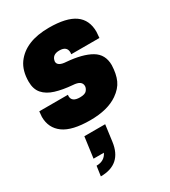

<svg xmlns="http://www.w3.org/2000/svg" viewBox="-208 -647 943 1062"><g transform="rotate(-30 264.0 -116.0)"><path d="M116 312 125 249Q176 249 196 207H130L148 74H281L267 179Q249 312 116 312ZM222 14Q106 14 52 -25.5Q-2 -65 -2 -136L1 -170H184L183 -162Q183 -124 235 -124Q268 -124 279 -138Q290 -152 290 -165Q290 -200 235 -203Q173 -208 127.5 -222Q82 -236 57 -264.5Q32 -293 32 -341Q32 -411 64 -456Q128 -544 278 -544Q389 -544 442 -506.5Q495 -469 495 -393L492 -355H312L313 -366Q313 -406 265 -406Q218 -406 213 -365Q213 -335 267 -332Q367 -324 421.5 -292Q476 -260 476 -191Q474 -135 457 -97.5Q440 -60 398 -31Q333 14 222 14Z"/></g></svg>

Font: Tanohe Sans ExtraBold
Style: Italic
Weight: 800
Designer: Village Type and Design LLC & Cristiano Sobral
Foundry: Cooper Hewitt Smithsonian Design Museum
Version: Version 1.00;September 29, 2021;FontCreator 13.0.0.2655 64-b